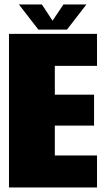

<svg xmlns="http://www.w3.org/2000/svg" viewBox="-20 -824 469 844"><path d="M19.5 0H406.5V-140.5H221V-272H393.5V-408H221V-534.5H406.5V-675H19.5ZM148.5 -694H274.5L360 -804.5H259L211 -733L164 -804.5H63Z"/></svg>

Font: Anybody Condensed Black
Style: Regular
Weight: 900
Width: 3
Designer: Tyler Finck
Foundry: Etcetera Type Company
Version: Version 1.113;gftools[0.9.25]